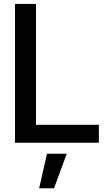

<svg xmlns="http://www.w3.org/2000/svg" viewBox="-20 -748 562 1006"><path d="M58.6 0V-727.5H168.5V-94.2H498V0ZM185.1 238.3 226.1 57.6H329.6L263.2 238.3Z"/></svg>

Font: Inter Tight Medium
Style: Regular
Weight: 500
Designer: Rasmus Andersson
Foundry: rsms
Version: Version 3.004; ttfautohint (v1.8.4.7-5d5b)